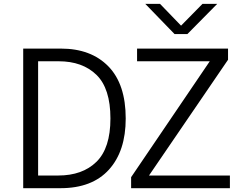

<svg xmlns="http://www.w3.org/2000/svg" viewBox="-20 -986 1268 1006"><path d="M101.6 0ZM667 -57.6 1079.1 -665H698.2V-731.4H1174.8V-672.9L760.7 -66.4H1184.6V0H667ZM101.6 0V-731.4H298.8Q457 -731.4 547.9 -638.2Q638.7 -544.9 638.7 -365.2Q638.7 -194.3 550.8 -97.2Q462.9 0 296.9 0ZM179.7 -66.4H285.2Q412.1 -66.4 485.4 -138.2Q558.6 -210 558.6 -365.2Q558.6 -522.5 485.4 -593.8Q412.1 -665 287.1 -665H179.7ZM741.2 -965.8H818.4L928.7 -851.6L1041 -965.8H1118.2L961.9 -807.6H894.5Z"/></svg>

Font: Batunionen A1
Style: Regular
Weight: 400
Designer: HanYang I&C Co.,Ltd.
Foundry: HanYang I&C Co.,Ltd.
Version: Version 2.50; ttfautohint (v1.6)